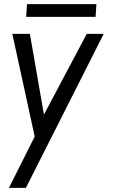

<svg xmlns="http://www.w3.org/2000/svg" viewBox="-20 -665 565 935"><path d="M402.5 -500H485L106 250H23.5L149 0L40 -500H125.5L194 -107ZM111.5 -645H449.5L445.5 -583H107.5Z"/></svg>

Font: Urbanist
Style: Italic
Weight: 400
Italic angle: -8°
Designer: Corey Hu
Foundry: Corey Hu
Version: Version 1.330; ttfautohint (v1.8.4.7-5d5b)